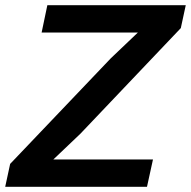

<svg xmlns="http://www.w3.org/2000/svg" viewBox="-28 -718 734 738"><path d="M-8 0 11 -88 398 -494 502 -593H355H132L154 -698H686L667 -610L281 -204L177 -105H324H560L537 0Z"/></svg>

Font: Azeret Mono Thin Medium
Style: Italic
Weight: 500
Italic angle: -12°
Version: Version 1.002